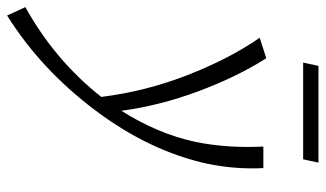

<svg xmlns="http://www.w3.org/2000/svg" viewBox="-256 -400 893 526"><g transform="rotate(90 190.0 -137.5)"><path d="M373 -564 364 -522H99L108 -564ZM388 -413Q392 -337 376 -259Q341 -100 229 48.5Q117 197 -30 289L-53 239Q93 158 193 31Q178 -90 133.5 -204.5Q89 -319 31 -403L87 -421Q138 -341 177.5 -235Q217 -129 231 -24Q294 -124 316 -226Q334 -313 329 -413Z"/></g></svg>

Font: EauTestText Semilight
Style: Italic
Weight: 300
Italic angle: -12°
Designer: Christian Thalmann (Catharsis Fonts)
Version: Version 0.001;PS 000.001;hotconv 1.0.88;makeotf.lib2.5.64775